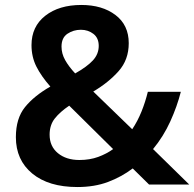

<svg xmlns="http://www.w3.org/2000/svg" viewBox="-20 -744 784 774"><path d="M308 -724Q392 -724 445.5 -683.5Q499 -643 499 -570Q499 -503 458 -457Q417 -411 356 -375L513 -223Q535 -256 550.5 -294.5Q566 -333 576 -374H709Q694 -315 666.5 -254.5Q639 -194 597 -143L743 0H581L515 -65Q470 -31 415.5 -10.5Q361 10 292 10Q176 10 110 -44.5Q44 -99 44 -191Q44 -267 81 -312.5Q118 -358 183 -395Q146 -437 126.5 -476Q107 -515 107 -562Q107 -637 162.5 -680.5Q218 -724 308 -724ZM306 -624Q276 -624 252 -608Q228 -592 228 -556Q228 -528 242.5 -502Q257 -476 283 -448Q331 -475 354.5 -500.5Q378 -526 378 -559Q378 -591 356.5 -607.5Q335 -624 306 -624ZM259 -318Q222 -293 201 -266.5Q180 -240 180 -201Q180 -154 213.5 -126.5Q247 -99 300 -99Q342 -99 376 -111.5Q410 -124 436 -143Z"/></svg>

Font: Noto Sans Sora Sompeng Semi
Style: Bold
Weight: 700
Designer: Monotype Design Team. David Williams.
Foundry: Monotype Imaging Inc.
Version: Version 2.101; ttfautohint (v1.8.4.7-5d5b)